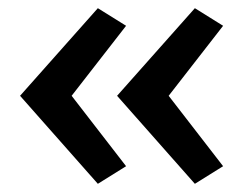

<svg xmlns="http://www.w3.org/2000/svg" viewBox="-20 -570 594 469"><path d="M219 -550 29 -336 219 -121 288 -164 155 -336 288 -507ZM266 -336 456 -121 525 -164 392 -336 525 -507 456 -550Z"/></svg>

Font: LT Wave Medium
Style: Regular
Weight: 500
Designer: Daniel Lyons
Version: Version 2.5 (Glyphs App)